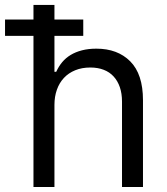

<svg xmlns="http://www.w3.org/2000/svg" viewBox="-57 -747 668 767"><path d="M76.7 -669V-727.3H160.5V-669H275.6V-603.7H160.5V-460.2H167.6Q177.2 -481.5 191.4 -498.6Q205.6 -515.6 225.3 -527.5Q245 -539.4 270.6 -546Q296.2 -552.6 328.1 -552.6Q412.6 -552.6 463.1 -502.1Q514.2 -451 514.2 -346.6V0H430.4V-340.9Q430.4 -373.6 421.7 -398.8Q413 -424 396.8 -441.6Q380.7 -459.2 357.2 -468.2Q333.8 -477.3 304 -477.3Q270.2 -477.3 243.6 -466.4Q217 -455.6 198.5 -435.9Q180 -416.2 170.3 -388.7Q160.5 -361.2 160.5 -328.1V0H76.7V-603.7H-36.9V-669Z"/></svg>

Font: Inter P
Style: Regular
Weight: 400
Designer: Rasmus Andersson
Foundry: rsms
Version: Version 3.018;git-588b23468